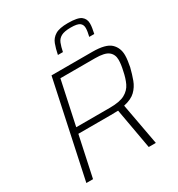

<svg xmlns="http://www.w3.org/2000/svg" viewBox="-211 -1057 1109 1194"><g transform="rotate(-30 343.5 -459.5)"><path d="M58 0 205 -688H498Q593 -688 628.5 -655Q664 -622 664 -568Q664 -550 661 -529Q658 -508 654 -487Q643 -443 629 -405Q615 -367 586.5 -339Q558 -311 502 -299L557 0H506L454 -291Q441 -291 428 -290.5Q415 -290 401 -290H168L106 0ZM177 -332H418Q490 -332 526.5 -352Q563 -372 579.5 -407Q596 -442 605 -489Q610 -510 612.5 -528.5Q615 -547 615 -564Q615 -602 588.5 -623.5Q562 -645 493 -645H244ZM303 -778Q311 -819 323 -851Q335 -883 364.5 -901Q394 -919 455 -919Q526 -919 550 -900Q574 -881 574 -848Q574 -832 571 -814.5Q568 -797 564 -778H528Q532 -795 534.5 -809.5Q537 -824 537 -837Q537 -861 520.5 -873.5Q504 -886 457 -886Q411 -886 388 -873.5Q365 -861 355.5 -837Q346 -813 339 -778Z"/></g></svg>

Font: Saira ExtraLight
Style: Italic
Weight: 200
Italic angle: -12°
Designer: Hector Gatti with collaboration of the Omnibus-Type team
Foundry: Omnibus-Type
Version: Version 1.100; ttfautohint (v1.8.3)